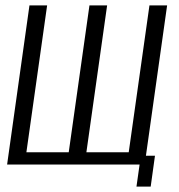

<svg xmlns="http://www.w3.org/2000/svg" viewBox="-20 -611 664 713"><path d="M486.8 81.9 498.4 0H6.4L89.4 -591H155L78 -45.5H235.2L312.2 -591H377.8L300.8 -45.5H458L535 -591H600.6L521.9 -32.7H555.5L539.6 81.9Z"/></svg>

Font: Alumni Sans Thin
Style: Italic
Weight: 100
Italic angle: -8°
Designer: Robert E. Leuschke
Foundry: Robert E. Leuschke
Version: Version 1.016